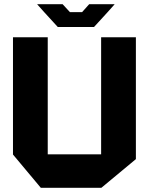

<svg xmlns="http://www.w3.org/2000/svg" viewBox="-20 -897 704 917"><path d="M463 0V-719H629V-137L464 0ZM175 0 42 -159V-160H463V0ZM42 -160V-719H208V-160ZM256 -768 191 -839H494L429 -768ZM191 -839 158 -876V-877H279L314 -839ZM372 -839 406 -877H527V-876L494 -839Z"/></svg>

Font: Foldit
Style: Bold
Weight: 700
Version: Version 1.003